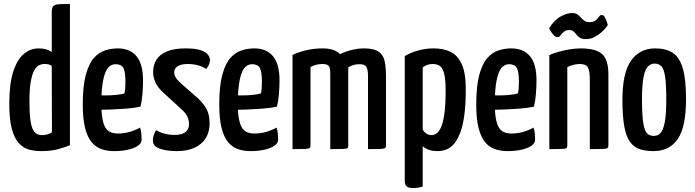

<svg xmlns="http://www.w3.org/2000/svg" viewBox="-20 -755 3517 972"><path d="M189 10Q157 10 128 2.5Q99 -5 76 -29.5Q53 -54 40 -102Q27 -150 27 -230Q27 -331 47 -392.5Q67 -454 100.5 -482Q134 -510 175 -510Q197 -510 214 -505Q231 -500 242 -491V-694Q242 -715 249.5 -723.5Q257 -732 277 -733.5Q297 -735 334 -735V-20Q309 -9 273 0.5Q237 10 189 10ZM192 -71Q207 -71 219.5 -74.5Q232 -78 243 -85L242 -421Q235 -427 226 -429Q217 -431 205 -431Q191 -431 177.5 -424.5Q164 -418 153 -398Q142 -378 135.5 -340.5Q129 -303 129 -241Q129 -188 133 -154.5Q137 -121 145 -103Q153 -85 165 -78Q177 -71 192 -71Z M558 10Q523 10 494 0Q465 -10 444 -35Q423 -60 411 -106Q399 -152 399 -225Q399 -318 414 -374.5Q429 -431 454 -460Q479 -489 511 -499.5Q543 -510 576 -510Q638 -510 671 -470.5Q704 -431 704 -349Q704 -314 701 -278Q698 -242 691 -215Q659 -208 618 -205Q577 -202 539.5 -200.5Q502 -199 478 -199Q454 -199 454 -199L456 -273Q456 -273 473 -272.5Q490 -272 516 -272Q542 -272 567.5 -274.5Q593 -277 610 -282Q613 -295 614 -310.5Q615 -326 615 -340Q615 -392 604.5 -411Q594 -430 565 -430Q550 -430 536.5 -420.5Q523 -411 513.5 -388Q504 -365 498.5 -326Q493 -287 493 -229Q493 -186 498 -157Q503 -128 512.5 -111Q522 -94 538.5 -86.5Q555 -79 578 -79Q607 -79 635.5 -87Q664 -95 689 -109Q694 -96 695.5 -78.5Q697 -61 697 -47Q697 -30 678 -17Q659 -4 627.5 3Q596 10 558 10Z M875 10Q823 10 788.5 -2.5Q754 -15 754 -43Q754 -54 757.5 -67.5Q761 -81 770 -96Q791 -84 815 -78Q839 -72 865 -72Q900 -72 918.5 -86Q937 -100 937 -127Q937 -144 930 -161.5Q923 -179 903 -198L809 -284Q778 -312 766.5 -339Q755 -366 755 -390Q755 -425 771.5 -452Q788 -479 824.5 -494.5Q861 -510 919 -510Q972 -510 998.5 -500Q1025 -490 1034 -476.5Q1043 -463 1043 -452Q1043 -428 1024 -406Q1003 -419 980 -425Q957 -431 930 -431Q898 -431 880 -420Q862 -409 862 -389Q862 -377 868.5 -364.5Q875 -352 898 -331L985 -255Q1017 -223 1029 -196Q1041 -169 1041 -131Q1041 -64 996.5 -27Q952 10 875 10Z M1249 10Q1214 10 1185 0Q1156 -10 1135 -35Q1114 -60 1102 -106Q1090 -152 1090 -225Q1090 -318 1105 -374.5Q1120 -431 1145 -460Q1170 -489 1202 -499.5Q1234 -510 1267 -510Q1329 -510 1362 -470.5Q1395 -431 1395 -349Q1395 -314 1392 -278Q1389 -242 1382 -215Q1350 -208 1309 -205Q1268 -202 1230.5 -200.5Q1193 -199 1169 -199Q1145 -199 1145 -199L1147 -273Q1147 -273 1164 -272.5Q1181 -272 1207 -272Q1233 -272 1258.5 -274.5Q1284 -277 1301 -282Q1304 -295 1305 -310.5Q1306 -326 1306 -340Q1306 -392 1295.5 -411Q1285 -430 1256 -430Q1241 -430 1227.5 -420.5Q1214 -411 1204.5 -388Q1195 -365 1189.5 -326Q1184 -287 1184 -229Q1184 -186 1189 -157Q1194 -128 1203.5 -111Q1213 -94 1229.5 -86.5Q1246 -79 1269 -79Q1298 -79 1326.5 -87Q1355 -95 1380 -109Q1385 -96 1386.5 -78.5Q1388 -61 1388 -47Q1388 -30 1369 -17Q1350 -4 1318.5 3Q1287 10 1249 10Z M1461 0V-477Q1493 -492 1532 -501Q1571 -510 1613 -510Q1672 -510 1700 -482.5Q1728 -455 1735.5 -404Q1743 -353 1743 -282V-18Q1743 -9 1739 -5.5Q1735 -2 1715.5 -1Q1696 0 1652 0V-373Q1652 -395 1650 -407.5Q1648 -420 1639 -425.5Q1630 -431 1610 -431Q1596 -431 1581 -427Q1566 -423 1552 -416V-18Q1552 -9 1547.5 -5.5Q1543 -2 1524 -1Q1505 0 1461 0ZM1652 0V-431Q1658 -454 1685.5 -471.5Q1713 -489 1750.5 -499.5Q1788 -510 1822 -510Q1872 -510 1896 -494Q1920 -478 1927 -446.5Q1934 -415 1934 -371V-18Q1934 -9 1929.5 -5.5Q1925 -2 1906 -1Q1887 0 1843 0V-370Q1843 -402 1835 -416Q1827 -430 1801 -430Q1786 -430 1771.5 -426.5Q1757 -423 1743 -414V-18Q1743 -9 1740 -5.5Q1737 -2 1717.5 -1Q1698 0 1652 0Z M2073 197Q2049 197 2039 189Q2029 181 2029 158V-471Q2059 -489 2097 -499.5Q2135 -510 2175 -510Q2225 -510 2261 -492.5Q2297 -475 2317.5 -430.5Q2338 -386 2338 -304Q2338 -223 2330 -167.5Q2322 -112 2307.5 -77Q2293 -42 2275 -23Q2257 -4 2236.5 3Q2216 10 2195 10Q2169 10 2150 3Q2131 -4 2120 -15V190Q2109 193 2096.5 195Q2084 197 2073 197ZM2165 -71Q2176 -71 2188 -78Q2200 -85 2211 -107Q2222 -129 2229 -174.5Q2236 -220 2236 -295Q2236 -351 2229 -380.5Q2222 -410 2207.5 -420.5Q2193 -431 2171 -431Q2142 -431 2120 -414V-99Q2129 -84 2140.5 -77.5Q2152 -71 2165 -71Z M2550 10Q2515 10 2486 0Q2457 -10 2436 -35Q2415 -60 2403 -106Q2391 -152 2391 -225Q2391 -318 2406 -374.5Q2421 -431 2446 -460Q2471 -489 2503 -499.5Q2535 -510 2568 -510Q2630 -510 2663 -470.5Q2696 -431 2696 -349Q2696 -314 2693 -278Q2690 -242 2683 -215Q2651 -208 2610 -205Q2569 -202 2531.5 -200.5Q2494 -199 2470 -199Q2446 -199 2446 -199L2448 -273Q2448 -273 2465 -272.5Q2482 -272 2508 -272Q2534 -272 2559.5 -274.5Q2585 -277 2602 -282Q2605 -295 2606 -310.5Q2607 -326 2607 -340Q2607 -392 2596.5 -411Q2586 -430 2557 -430Q2542 -430 2528.5 -420.5Q2515 -411 2505.5 -388Q2496 -365 2490.5 -326Q2485 -287 2485 -229Q2485 -186 2490 -157Q2495 -128 2504.5 -111Q2514 -94 2530.5 -86.5Q2547 -79 2570 -79Q2599 -79 2627.5 -87Q2656 -95 2681 -109Q2686 -96 2687.5 -78.5Q2689 -61 2689 -47Q2689 -30 2670 -17Q2651 -4 2619.5 3Q2588 10 2550 10Z M2761 0V-476Q2780 -485 2807 -492.5Q2834 -500 2863.5 -505Q2893 -510 2919 -510Q2971 -510 3002 -497.5Q3033 -485 3046.5 -456Q3060 -427 3060 -378V-18Q3060 -9 3055.5 -5.5Q3051 -2 3031.5 -1Q3012 0 2966 0V-350Q2966 -395 2956.5 -413Q2947 -431 2915 -431Q2901 -431 2883.5 -427Q2866 -423 2852 -415V-18Q2852 -9 2848 -5.5Q2844 -2 2825 -1Q2806 0 2761 0ZM2946 -557Q2926 -557 2915.5 -564Q2905 -571 2898 -580Q2891 -589 2883 -596Q2875 -603 2861 -603Q2845 -603 2834.5 -594Q2824 -585 2817.5 -576Q2811 -567 2804 -567Q2792 -567 2782 -578Q2772 -589 2766 -600.5Q2760 -612 2760 -612Q2786 -654 2818 -671.5Q2850 -689 2877 -689Q2893 -689 2903 -682Q2913 -675 2921 -666Q2929 -657 2938.5 -650Q2948 -643 2963 -643Q2986 -643 2996.5 -652.5Q3007 -662 3012.5 -670.5Q3018 -679 3026 -679Q3036 -679 3042.5 -666.5Q3049 -654 3053 -641.5Q3057 -629 3057 -629Q3056 -626 3047 -614.5Q3038 -603 3023 -590Q3008 -577 2988.5 -567Q2969 -557 2946 -557Z M3288 10Q3249 10 3219.5 0.5Q3190 -9 3170 -36Q3150 -63 3140.5 -114.5Q3131 -166 3131 -250Q3131 -387 3175 -448.5Q3219 -510 3297 -510Q3350 -510 3384.5 -488.5Q3419 -467 3436 -411Q3453 -355 3453 -253Q3453 -112 3411 -51Q3369 10 3288 10ZM3291 -67Q3309 -67 3323 -80.5Q3337 -94 3345 -134.5Q3353 -175 3353 -252Q3353 -329 3347 -368Q3341 -407 3328 -420Q3315 -433 3294 -433Q3275 -433 3260.5 -419Q3246 -405 3238 -365Q3230 -325 3230 -249Q3230 -189 3234 -152Q3238 -115 3245.5 -97Q3253 -79 3264.5 -73Q3276 -67 3291 -67Z"/></svg>

Font: Yanone Kaffeesatz ExtraLight Medium
Style: Regular
Weight: 500
Version: Version 2.003